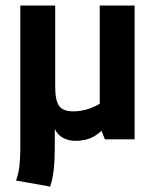

<svg xmlns="http://www.w3.org/2000/svg" viewBox="-20 -511 575 704"><path d="M163.8 173.2 38.8 150.9Q48.3 125.5 51.4 96.4Q54.5 67.4 54.5 32.2V-490.8H182.4V-192.4Q182.4 -143.1 196.5 -123Q210.7 -102.8 248.7 -102.8Q277.6 -102.8 303.2 -111.4Q328.8 -120 345.7 -130.6V-490.8H473.6V0H364.6L352.5 -31.2Q324 -6.5 300.7 -0.5Q277.5 5.5 256.2 5.5Q232.1 5.5 211.5 -5.3Q190.9 -16.2 180.9 -38.3V33.2Q180.9 75.2 176.9 111.5Q172.8 147.8 163.8 173.2Z"/></svg>

Font: Anaheim
Style: Regular
Weight: 400
Designer: Vernon Adams
Foundry: Vernon Adams
Version: Version 2.001